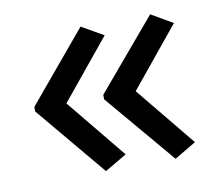

<svg xmlns="http://www.w3.org/2000/svg" viewBox="-55 -535 620 543"><g transform="rotate(-10 254.5 -263.5)"><path d="M40 -270 208 -471 271 -435 131 -264 271 -93 208 -56 40 -257ZM238 -270 408 -471 470 -435 330 -264 470 -93 408 -56 238 -257Z"/></g></svg>

Font: Noto Sans Myanmar UI
Style: Regular
Weight: 400
Designer: Monotype Design Team
Foundry: Monotype Imaging Inc.
Version: Version 2.103; ttfautohint (v1.8.4.7-5d5b)